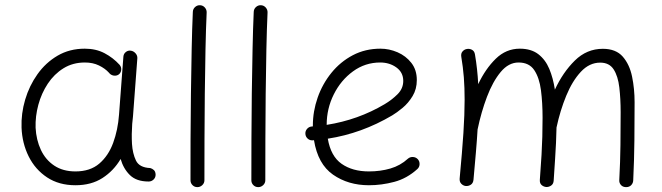

<svg xmlns="http://www.w3.org/2000/svg" viewBox="-20 -707 2598 753"><path d="M275.9 -34.7Q333.5 -34.7 369.4 -65.4Q405.3 -96.2 423.8 -146.7Q442.4 -197.3 446.8 -257.3L463.9 -484.9Q464.8 -496.1 473.4 -502.9Q481.9 -509.8 492.7 -508.3Q503.9 -506.8 511.7 -497.8Q519.5 -488.8 518.6 -478L501.5 -250Q500.5 -235.4 498.5 -221.2Q497.1 -201.7 496.8 -181.4Q496.6 -161.1 497.6 -143.1Q500 -105 513.2 -77.4Q526.4 -49.8 569.3 -47.9Q577.1 -45.9 583.5 -40Q589.8 -34.2 590.3 -22Q590.3 -10.7 582.3 -2.9Q574.2 4.9 563 4.9Q515.1 4.9 489.5 -20.3Q463.9 -45.4 453.1 -83.5Q425.8 -37.1 381.8 -8.8Q337.9 19.5 275.9 19.5Q211.4 19.5 164.8 -11.2Q118.2 -42 92.5 -93.5Q66.9 -145 64.5 -206.5Q62.5 -261.2 78.6 -315.9Q94.7 -370.6 127 -416Q159.2 -461.4 206.1 -488.8Q252.9 -516.1 312.5 -516.1Q356.4 -516.1 390.1 -498.3Q423.8 -480.5 449.2 -452.6Q456.5 -443.8 455.3 -432.6Q454.1 -421.4 445.8 -415Q437 -408.7 425.5 -410.6Q414.1 -412.6 407.2 -421.9Q392.1 -438.5 368.2 -450.2Q344.2 -461.9 313 -461.9Q265.6 -461.9 229 -439.2Q192.4 -416.5 167.5 -378.9Q142.6 -341.3 130.4 -296.1Q118.2 -251 119.6 -206.1Q122.1 -158.2 140.4 -119.1Q158.7 -80.1 192.9 -57.4Q227.1 -34.7 275.9 -34.7Z M764.6 -686.5Q775.9 -686 783.4 -677.5Q791 -668.9 790.5 -657.7Q787.6 -595.7 785.9 -512.7Q784.2 -429.7 783.2 -338.6Q782.2 -247.6 782 -159.9Q781.7 -72.3 781.7 0Q781.7 11.2 773.4 19Q765.1 26.9 753.9 26.9Q742.7 26.9 734.9 19Q727.1 11.2 727.1 0Q727.1 -72.3 727.3 -160.2Q727.5 -248 728.8 -339.1Q730 -430.2 731.7 -513.7Q733.4 -597.2 736.3 -660.6Q736.8 -671.9 745.1 -679.4Q753.4 -687 764.6 -686.5Z M1003.4 -686.5Q1014.6 -686 1022.2 -677.5Q1029.8 -668.9 1029.3 -657.7Q1026.4 -595.7 1024.7 -512.7Q1022.9 -429.7 1022 -338.6Q1021 -247.6 1020.8 -159.9Q1020.5 -72.3 1020.5 0Q1020.5 11.2 1012.2 19Q1003.9 26.9 992.7 26.9Q981.4 26.9 973.6 19Q965.8 11.2 965.8 0Q965.8 -72.3 966.1 -160.2Q966.3 -248 967.5 -339.1Q968.8 -430.2 970.5 -513.7Q972.2 -597.2 975.1 -660.6Q975.6 -671.9 983.9 -679.4Q992.2 -687 1003.4 -686.5Z M1616.7 -43.9Q1575.7 -6.8 1526.1 6.3Q1476.6 19.5 1426.8 19.5Q1345.7 19.5 1286.1 -22Q1226.6 -63.5 1211.4 -157.2Q1209 -156.7 1206.5 -156.7Q1195.3 -155.8 1187 -163.1Q1178.7 -170.4 1177.7 -181.6Q1176.8 -192.9 1184.1 -201.4Q1191.4 -210 1202.6 -210.9Q1205.1 -210.9 1207 -211.4Q1207 -212.9 1207 -214.8Q1207 -270.5 1225.8 -324.2Q1244.6 -377.9 1279.8 -421.4Q1314.9 -464.8 1363.8 -490.5Q1412.6 -516.1 1472.2 -516.1Q1506.3 -516.1 1539.1 -502Q1571.8 -487.8 1593.3 -460.4Q1614.7 -433.1 1614.7 -393.1Q1614.7 -357.4 1598.1 -330.1Q1581.5 -302.7 1558.8 -283.9Q1536.1 -265.1 1518.1 -254.4Q1398.4 -183.6 1265.6 -163.1Q1277.3 -94.2 1319.8 -64.5Q1362.3 -34.7 1426.8 -34.7Q1471.7 -34.7 1511 -46.1Q1550.3 -57.6 1579.6 -84.5Q1587.9 -91.8 1599.4 -91.3Q1610.8 -90.8 1618.7 -82.5Q1626 -74.2 1625.5 -62.7Q1625 -51.3 1616.7 -43.9ZM1471.2 -461.9Q1412.1 -461.9 1364.5 -427.2Q1316.9 -392.6 1289.1 -336.9Q1261.2 -281.2 1261.2 -217.3Q1384.8 -236.8 1488.3 -298.3Q1517.1 -315.4 1539.3 -337.6Q1561.5 -359.9 1561.5 -389.6Q1561.5 -422.9 1534.7 -442.4Q1507.8 -461.9 1471.2 -461.9Z M1782.7 -6.8Q1792.5 -111.3 1797.4 -185.1Q1802.2 -258.8 1802.2 -315.9Q1802.2 -363.8 1799.1 -403.8Q1795.9 -443.8 1789.1 -484.4Q1787.1 -497.1 1793.7 -504.9Q1800.3 -512.7 1809.6 -514.6Q1820.3 -517.1 1830.6 -512Q1840.8 -506.8 1842.8 -493.2Q1847.7 -464.4 1850.8 -435.8Q1854 -407.2 1855.5 -377Q1883.8 -437 1924.3 -476.6Q1964.8 -516.1 2018.6 -516.1Q2063 -516.1 2091.1 -494.6Q2119.1 -473.1 2134.3 -436.8Q2149.4 -400.4 2156.2 -355.5Q2187.5 -423.3 2234.4 -469.5Q2281.2 -515.6 2344.2 -515.6Q2395.5 -515.6 2422.4 -484.9Q2449.2 -454.1 2459 -406.2Q2468.8 -358.4 2468.8 -306.2Q2468.8 -231 2468 -156Q2467.3 -81.1 2463.4 0.5Q2462.9 11.2 2455.6 19Q2448.2 26.9 2435.5 26.9Q2422.9 26.9 2415.5 18.8Q2408.2 10.7 2408.7 0Q2412.6 -73.7 2413.3 -137.7Q2414.1 -201.7 2414.1 -266.6Q2414.1 -319.8 2408.9 -364Q2403.8 -408.2 2386.7 -434.8Q2369.6 -461.4 2334 -461.4Q2291.5 -461.4 2258.1 -425.5Q2224.6 -389.6 2200.7 -331.5Q2176.8 -273.4 2162.6 -207Q2162.1 -175.3 2160.6 -146.7Q2159.2 -118.2 2157 -83.3Q2154.8 -48.3 2151.4 2Q2150.4 14.6 2141.4 20.8Q2132.3 26.9 2122.1 26.4Q2111.8 25.4 2104 18.6Q2096.2 11.7 2097.2 -2Q2101.6 -61 2103.8 -99.4Q2106 -137.7 2106.9 -170.7Q2107.9 -203.6 2107.9 -245.6Q2107.9 -303.7 2101.6 -353Q2095.2 -402.3 2075.2 -432.1Q2055.2 -461.9 2013.7 -461.9Q1974.6 -461.9 1943.6 -424.6Q1912.6 -387.2 1889.9 -327.4Q1867.2 -267.6 1853 -199.2Q1850.6 -157.7 1846.4 -108.9Q1842.3 -60.1 1836.9 -1.5Q1835.4 11.7 1826.2 17.6Q1816.9 23.4 1806.6 22.5Q1796.9 21.5 1789.3 13.9Q1781.7 6.3 1782.7 -6.8Z"/></svg>

Font: Mikhak-FD Light
Style: Regular
Weight: 300
Designer: Amin Abedi
Version: Version 3.2